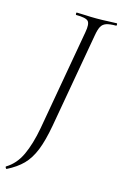

<svg xmlns="http://www.w3.org/2000/svg" viewBox="-151 -680 591 928"><g transform="rotate(15 145.0 -216.0)"><path d="M-19 193Q-21 194 -24 189Q-27 184 -25 182Q22 154 48 98Q74 42 89 -40L178 -544Q186 -587 174 -600Q162 -613 113 -613Q111 -613 111 -619Q111 -625 113 -625Q133 -625 158.5 -623.5Q184 -622 212 -622Q244 -622 269 -623.5Q294 -625 313 -625Q316 -625 316 -619Q316 -613 313 -613Q281 -613 264 -607Q247 -601 239 -586Q231 -571 226 -542L142 -67Q128 11 108.5 59.5Q89 108 59 138.5Q29 169 -19 193Z"/></g></svg>

Font: Cormorant Garamond Light
Style: Italic
Weight: 300
Italic angle: -10°
Designer: Christian Thalmann (Catharsis Fonts)
Foundry: Catharsis Fonts
Version: Version 4.001